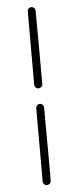

<svg xmlns="http://www.w3.org/2000/svg" viewBox="-57 -764 358 878"><g transform="rotate(-5 122.0 -324.5)"><path d="M141 66C141 65 141 13 141 -55C141 -123 140 -207 140 -271C140 -281 131 -289 122 -289C112 -289 104 -280 104 -270C104 -228 104 -177 104 -127C104 -28 104 64 104 66C104 76 112 84 122 84C132 84 141 76 141 66ZM141 -378C141 -379 141 -432 141 -500C141 -567 140 -651 140 -715C140 -726 131 -733 122 -733C112 -733 104 -725 104 -714C104 -672 104 -621 104 -571C104 -472 104 -380 104 -378C104 -368 112 -360 122 -360C132 -360 141 -368 141 -378Z"/></g></svg>

Font: Sacramento
Style: Regular
Weight: 400
Designer: Astigmatic (AOETI)
Foundry: Astigmatic (AOETI)
Version: Version 1.000